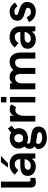

<svg xmlns="http://www.w3.org/2000/svg" viewBox="1460 -2206 983 3942"><g transform="rotate(-90 1951.0 -234.5)"><path d="M181.5 10Q129.5 10 101 -13.5Q72.5 -37 72.5 -99.5V-706.5H194.5V-133Q194.5 -99.5 238 -99.5Q250.5 -99.5 270.5 -102.5V0Q219 10 181.5 10Z M503 10Q452 10 408 -9.5Q364 -29 337.5 -66.8Q311 -104.5 311 -159Q311 -238 368.5 -273.2Q426 -308.5 521 -308.5H654.5Q654.5 -358.5 629.2 -390Q604 -421.5 552 -421.5Q509 -421.5 478.5 -400.5Q448 -379.5 430 -347L336.5 -420.5Q376.5 -474.5 428.5 -501.2Q480.5 -528 549.5 -528Q621 -528 670.5 -500.8Q720 -473.5 745.5 -425.5Q771 -377.5 771 -315V0H670.5L662.5 -71.5Q633 -29 593.5 -9.5Q554 10 503 10ZM519 -93Q556.5 -93 586.8 -111.2Q617 -129.5 634.8 -158.5Q652.5 -187.5 654.5 -220.5H526.5Q483 -220.5 459.5 -200.2Q436 -180 436 -154.5Q436 -126.5 459.2 -109.8Q482.5 -93 519 -93ZM570 -562H481L593.5 -706.5H723.5Z M1099 236.5Q1023.5 236.5 970.5 212.5Q917.5 188.5 889.8 147.2Q862 106 862 54.5Q862 42.5 864 32.5L916.5 -16.5Q867.5 -50.5 867.5 -118Q867.5 -183 914 -224Q872.5 -277 872.5 -342Q872.5 -399 901.8 -440.2Q931 -481.5 978.8 -503.8Q1026.5 -526 1081.5 -526Q1147.5 -526 1200.5 -496.5L1283.5 -562.5L1342.5 -486L1269.5 -427.5Q1291 -386.5 1291 -338Q1291 -280 1262 -237.8Q1233 -195.5 1185.8 -173Q1138.5 -150.5 1083.5 -150.5Q1032 -150.5 986.5 -170Q972 -160 972 -142.5Q972 -124.5 986 -115Q1000 -105.5 1023 -101.2Q1046 -97 1092 -92L1125 -88Q1185 -80 1226.8 -66.8Q1268.5 -53.5 1296 -22.2Q1323.5 9 1323.5 64.5Q1323.5 123 1293.8 161Q1264 199 1213.2 217.8Q1162.5 236.5 1099 236.5ZM1084.5 -251Q1127.5 -251 1148.8 -276.5Q1170 -302 1170 -339.5Q1170 -377 1148.2 -404.2Q1126.5 -431.5 1084.5 -431.5Q1042.5 -431.5 1020.5 -404.2Q998.5 -377 998.5 -339.5Q998.5 -302 1020 -276.5Q1041.5 -251 1084.5 -251ZM1100.5 140.5Q1148 140.5 1178 125.5Q1208 110.5 1208 81.5Q1208 63 1194.5 53.2Q1181 43.5 1156.5 38.8Q1132 34 1075.2 27.2Q1018.5 20.5 990.5 14L965 58Q971 100.5 1008.5 120.5Q1046 140.5 1100.5 140.5Z M1545 0H1427V-519.5H1546V-435.5Q1562.5 -482.5 1598 -504.8Q1633.5 -527 1670.5 -527Q1697.5 -527 1727.2 -519Q1757 -511 1780.5 -494L1722.5 -393Q1705 -411 1665 -411Q1628.5 -411 1601.5 -388.2Q1574.5 -365.5 1559.8 -327.2Q1545 -289 1545 -243.5Z M1933 0H1820V-519.5H1933ZM1933 -594H1820V-706.5H1933Z M2844 0H2720V-299Q2720 -353 2701 -384.2Q2682 -415.5 2636.5 -415.5Q2601.5 -415.5 2577 -398Q2552.5 -380.5 2540.2 -351.5Q2528 -322.5 2528 -288.5V0H2404V-301Q2404 -354.5 2385.5 -385Q2367 -415.5 2320.5 -415.5Q2286.5 -415.5 2262.2 -398.2Q2238 -381 2225 -352Q2212 -323 2212 -288.5V0H2089V-519.5H2212V-467.5Q2237.5 -500.5 2271.2 -514.8Q2305 -529 2339.5 -529Q2434 -529 2487 -452Q2518 -491 2562.8 -509.5Q2607.5 -528 2655 -528Q2720 -528 2761.8 -497.5Q2803.5 -467 2823.8 -417.8Q2844 -368.5 2844 -312Z M3114 10Q3063 10 3019 -9.5Q2975 -29 2948.5 -66.8Q2922 -104.5 2922 -159Q2922 -238 2979.5 -273.2Q3037 -308.5 3132 -308.5H3265.5Q3265.5 -358.5 3240.2 -390Q3215 -421.5 3163 -421.5Q3120 -421.5 3089.5 -400.5Q3059 -379.5 3041 -347L2947.5 -420.5Q2987.5 -474.5 3039.5 -501.2Q3091.5 -528 3160.5 -528Q3232 -528 3281.5 -500.8Q3331 -473.5 3356.5 -425.5Q3382 -377.5 3382 -315V0H3281.5L3273.5 -71.5Q3244 -29 3204.5 -9.5Q3165 10 3114 10ZM3130 -93Q3167.5 -93 3197.8 -111.2Q3228 -129.5 3245.8 -158.5Q3263.5 -187.5 3265.5 -220.5H3137.5Q3094 -220.5 3070.5 -200.2Q3047 -180 3047 -154.5Q3047 -126.5 3070.2 -109.8Q3093.5 -93 3130 -93Z M3683.5 10Q3579 10 3513 -60.5Q3483.5 -92.5 3471 -132.5L3569 -178Q3582.5 -141 3607.5 -116Q3632.5 -91 3670 -91Q3707 -91 3725.5 -100.5Q3762 -119.5 3762 -148.5Q3762 -177.5 3739.5 -189.8Q3717 -202 3667 -215Q3617 -228 3584 -243Q3497 -282 3497 -367Q3497 -422.5 3523.8 -458Q3550.5 -493.5 3592.5 -510.2Q3634.5 -527 3690 -527Q3745.5 -527 3794 -496Q3842.5 -465 3870 -416.5L3791.5 -366Q3757 -430.5 3680.5 -430.5Q3649.5 -430.5 3631.8 -419Q3614 -407.5 3614 -387.5Q3614 -367.5 3639.2 -356.2Q3664.5 -345 3713.8 -331Q3763 -317 3797.2 -301Q3831.5 -285 3856.8 -252Q3882 -219 3882 -169Q3882 -119 3864.8 -86Q3847.5 -53 3819 -31.5Q3763 10 3683.5 10Z"/></g></svg>

Font: Acari Sans
Style: Bold
Weight: 700
Designer: Alfredo Marco Pradil and Stefan Peev (font) & Cristiano Sobral (main changes)
Foundry: Alfredo Marco Pradil and Stefan Peev (font) & Cristiano Sobral (main changes)
Version: Version 1.063; ttfautohint (v1.8.3)